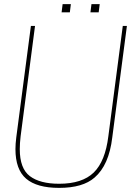

<svg xmlns="http://www.w3.org/2000/svg" viewBox="-20 -906 660 932"><path d="M464 -846ZM319 -846H279L284 -886H324ZM459 -846H419L424 -886H464ZM267 6Q159 6 107 -38.5Q55 -83 55 -182Q55 -208 59 -239L130 -780H150L80 -244Q76 -210 76 -182Q76 -88 125 -51Q174 -14 267 -14Q379 -14 435 -68.5Q491 -123 506 -245L576 -780H596L525 -239Q509 -104 439 -44Q382 6 267 6Z"/></svg>

Font: Tanohe Sans Thin
Style: Italic
Weight: 100
Designer: Village Type and Design LLC & Cristiano Sobral
Foundry: Cooper Hewitt Smithsonian Design Museum
Version: Version 1.00;September 29, 2021;FontCreator 13.0.0.2655 64-b